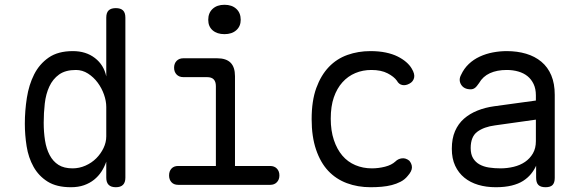

<svg xmlns="http://www.w3.org/2000/svg" viewBox="-20 -774 2440 804"><path d="M465 10Q445 10 435 0Q425 -10 425 -30V-97Q417 -74 404.5 -55Q392 -36 374 -21.5Q356 -7 332 1.5Q308 10 277 10Q217 10 179.5 -13.5Q142 -37 120.5 -75.5Q99 -114 91.5 -161.5Q84 -209 84 -256Q84 -310 92.5 -364.5Q101 -419 123 -462.5Q145 -506 184 -533Q223 -560 285 -560Q340 -560 377.5 -531Q415 -502 425 -454V-700Q425 -721 435 -730.5Q445 -740 465 -740Q485 -740 495 -730.5Q505 -721 505 -700V-30Q505 -10 495 0Q485 10 465 10ZM284 -69Q312 -69 338 -80.5Q364 -92 383 -111Q402 -130 413.5 -154Q425 -178 425 -203V-326Q425 -351 415.5 -378Q406 -405 389 -428Q372 -451 348.5 -466Q325 -481 298 -481Q254 -481 227.5 -462Q201 -443 186.5 -411.5Q172 -380 167.5 -340.5Q163 -301 163 -260Q163 -221 168.5 -186Q174 -151 188 -124.5Q202 -98 225 -83.5Q248 -69 284 -69Z M1111 -79Q1129 -79 1139.5 -68Q1150 -57 1150 -39.5Q1150 -22 1139.5 -11Q1129 0 1112 0H726Q708 0 698 -11Q688 -22 688 -39.5Q688 -57 698 -68Q708 -79 726 -79H884V-413Q884 -432 875 -441.5Q866 -451 847 -451H748Q730 -451 719.5 -462Q709 -473 709 -490.5Q709 -508 719.5 -519Q730 -530 748 -530H889Q927 -530 945.5 -511.5Q964 -493 964 -455V-79ZM920 -631Q889 -631 870.5 -647Q852 -663 852 -691Q852 -720 870.5 -737Q889 -754 920 -754Q951 -754 969.5 -737Q988 -720 988 -691Q988 -664 969.5 -647.5Q951 -631 920 -631Z M1285 -275Q1285 -352 1304.5 -405.5Q1324 -459 1357 -493.5Q1390 -528 1435 -544Q1480 -560 1531 -560Q1567 -560 1595.5 -554Q1624 -548 1645 -537.5Q1666 -527 1681 -514Q1696 -501 1704 -487Q1718 -464 1714 -448Q1710 -432 1695 -424Q1679 -415 1664.5 -418Q1650 -421 1642 -436Q1630 -453 1603 -467Q1576 -481 1535 -481Q1499 -481 1468 -468Q1437 -455 1414 -429.5Q1391 -404 1378 -366.5Q1365 -329 1365 -277Q1365 -227 1378 -188Q1391 -149 1413.5 -122.5Q1436 -96 1468 -82.5Q1500 -69 1537 -69Q1565 -69 1592.5 -76Q1620 -83 1636 -98Q1647 -109 1663 -111Q1679 -113 1694 -101Q1699 -95 1702 -88Q1705 -81 1705 -73Q1705 -65 1700.5 -56Q1696 -47 1687 -37Q1675 -22 1657.5 -13Q1640 -4 1620.5 1Q1601 6 1578.5 8Q1556 10 1532 10Q1478 10 1432.5 -7Q1387 -24 1354.5 -58.5Q1322 -93 1303.5 -147.5Q1285 -202 1285 -275Z M2224 -353V-375Q2224 -402 2214.5 -422Q2205 -442 2189 -455Q2173 -468 2150.5 -474.5Q2128 -481 2102 -481Q2061 -481 2031.5 -467.5Q2002 -454 1986 -426Q1981 -419 1977 -414Q1973 -409 1969 -406Q1965 -403 1960.5 -401.5Q1956 -400 1951 -400Q1923 -400 1911 -419.5Q1899 -439 1911 -461Q1923 -487 1943 -506Q1963 -525 1989 -537Q2015 -549 2044 -554.5Q2073 -560 2102 -560Q2146 -560 2183 -549Q2220 -538 2247 -515.5Q2274 -493 2288.5 -458.5Q2303 -424 2303 -377V-29Q2303 -9 2294 0.5Q2285 10 2264.5 10Q2244 10 2234.5 0.5Q2225 -9 2225 -30V-80Q2217 -62 2203.5 -45.5Q2190 -29 2170.5 -16.5Q2151 -4 2122.5 3Q2094 10 2056 10Q2016 10 1982.5 0Q1949 -10 1924.5 -30Q1900 -50 1886 -80Q1872 -110 1872 -151Q1872 -194 1885.5 -225Q1899 -256 1923 -277Q1947 -298 1979.5 -311Q2012 -324 2049 -329ZM2224 -273 2053 -249Q2007 -243 1979 -222.5Q1951 -202 1951 -154Q1951 -128 1961 -111.5Q1971 -95 1988 -85.5Q2005 -76 2027.5 -72.5Q2050 -69 2076 -69Q2104 -69 2131 -75.5Q2158 -82 2178.5 -96Q2199 -110 2211.5 -131.5Q2224 -153 2224 -183Z"/></svg>

Font: Maple Mono Normal NL Light
Style: Regular
Weight: 300
Monospace: yes
Designer: subframe7536
Version: Version 7.000